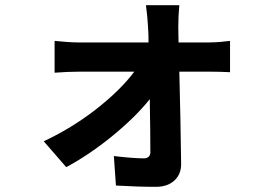

<svg xmlns="http://www.w3.org/2000/svg" viewBox="-20 -642 1040 742"><path d="M670 -478H788Q808 -478 831.5 -480Q855 -482 869 -484V-363Q851 -364 830.5 -364.5Q810 -365 793 -365H673Q678 -174 680 -8Q680 32 653.5 56Q627 80 583 80Q511 80 428 75L420 -39Q452 -35 484 -32.5Q516 -30 535 -30Q564 -30 561 -61Q561 -130 559 -247Q559 -253 559 -259Q504 -190 415.5 -117.5Q327 -45 236 4L149 -96Q258 -147 351.5 -220Q445 -293 499 -365H285Q242 -365 191 -361V-484Q210 -482 236.5 -480Q263 -478 282 -478H554Q554 -511 552 -539Q550 -578 544 -622H673Q669 -580 669 -539Z"/></svg>

Font: Source Han Sans CN Bold
Style: Bold
Weight: 700
Designer: Ryoko NISHIZUKA 西塚涼子 (kana & ideographs); Paul D. Hunt (Latin, Greek & Cyrillic); Wenlong ZHANG 张文龙 (bopomofo); Sandoll 
Foundry: Adobe Systems Incorporated
Version: Version 1.00;May 30, 2023;FontCreator 11.5.0.2422 32-bit